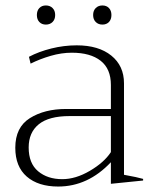

<svg xmlns="http://www.w3.org/2000/svg" viewBox="-20 -673 547 703"><path d="M115 -618Q115 -634 124 -643.5Q133 -653 148 -653Q163 -653 172.5 -643.5Q182 -634 182 -618Q182 -602 172.5 -592.5Q163 -583 148 -583Q133 -583 124 -592.5Q115 -602 115 -618ZM321 -618Q321 -634 330.5 -643.5Q340 -653 355 -653Q370 -653 379 -643.5Q388 -634 388 -618Q388 -602 379 -592.5Q370 -583 355 -583Q340 -583 330.5 -592.5Q321 -602 321 -618ZM36 -132Q36 -207 89.5 -240.5Q143 -274 222 -274H386V-362Q386 -421 348.5 -450.5Q311 -480 243 -480Q205 -480 165.5 -468.5Q126 -457 92 -440L86 -465Q122 -484 168 -495.5Q214 -507 261 -507Q341 -507 387.5 -469.5Q434 -432 434 -368V-33Q484 -24 504 -18V-12L386 0V-79Q302 10 193 10Q120 10 78 -26.5Q36 -63 36 -132ZM386 -116V-248H235Q159 -248 122 -218Q85 -188 85 -133Q85 -75 119.5 -46Q154 -17 208 -17Q257 -17 309 -47.5Q361 -78 386 -116Z"/></svg>

Font: Trirong ExtraLight
Style: Regular
Weight: 275
Designer: Katatrad Team
Foundry: CadsonDemak
Version: Version 1.001